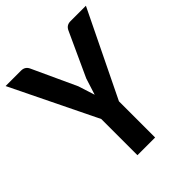

<svg xmlns="http://www.w3.org/2000/svg" viewBox="-199 -849 975 975"><g transform="rotate(-45 288.5 -361.0)"><path d="M352.1 -259.8V0H225.1V-259.8L0 -721.7H110.8Q140.1 -721.7 151.9 -694.8L260.3 -459.5L288.6 -370.6L316.9 -459.5L424.8 -694.8Q436.5 -721.7 465.8 -721.7H576.7Z"/></g></svg>

Font: Lycee Sans SemiBold
Style: Regular
Weight: 600
Designer: Justin Alvin
Foundry: Alkove Design
Version: Version 1.030